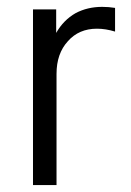

<svg xmlns="http://www.w3.org/2000/svg" viewBox="-20 -534 377 554"><path d="M142.1 -506.8V-439Q163.1 -476.1 198.2 -496.1Q232.4 -514.2 274.9 -514.2Q293.9 -514.2 312 -511.2V-442.9Q284.7 -451.2 259.8 -451.2Q207.5 -451.2 175.8 -415Q143.1 -379.4 143.1 -320.8V0H75.2V-506.8Z"/></svg>

Font: D-DIN-PRO
Style: Regular
Weight: 400
Designer: Charles Nix
Foundry: Datto Inc.
Version: Version 1.000;hotconv 1.0.109;makeotfexe 2.5.65596